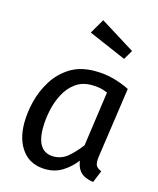

<svg xmlns="http://www.w3.org/2000/svg" viewBox="-120 -886 809 983"><g transform="rotate(15 284.5 -395.0)"><path d="M331 -539.1Q382 -539.1 426.7 -527.6Q471.4 -516.1 516.5 -494L462.6 -120.5Q458.6 -92.5 464 -77Q469.5 -61.6 494.5 -51.6L468.2 12Q442.1 8.1 422 -1.4Q402 -11 390.4 -29.5Q378.8 -48 374.7 -76Q343.8 -36 304.3 -11.9Q264.8 12.1 217.7 12.1Q136.7 12.1 93.1 -43.5Q49.6 -99 49.6 -190.1Q49.6 -244.1 64.6 -304.6Q79.7 -365.2 113.2 -418.7Q146.7 -472.2 200.3 -505.7Q253.9 -539.1 331 -539.1ZM332.9 -465.5Q283.1 -465.5 247.7 -439.6Q212.3 -413.6 190.4 -371.7Q168.5 -329.8 158.6 -281.4Q148.6 -233 148.6 -189.1Q148.6 -123.3 172 -92.4Q195.4 -61.6 237.2 -61.6Q280.9 -61.6 313.8 -89.5Q346.7 -117.3 377.5 -158.2L418.5 -448.6Q397.6 -457.6 378.2 -461.6Q358.8 -465.5 332.9 -465.5ZM258.8 -723.9 304.1 -801.5 487.4 -687.2 458.2 -637.8Z"/></g></svg>

Font: Fira Sans Variable
Style: Italic
Weight: 397
Italic angle: -8°
Designer: Carrois Corporate & Edenspiekermann AG
Foundry: Carrois Corporate GbR & Edenspiekermann AG
Version: Version 4.202